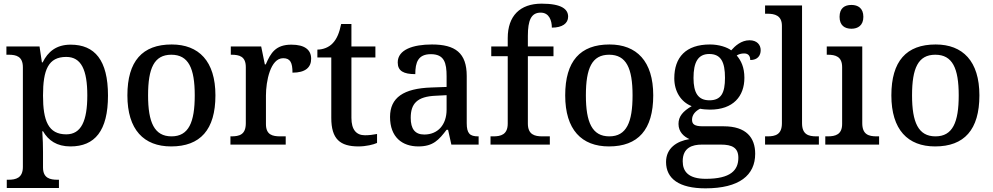

<svg xmlns="http://www.w3.org/2000/svg" viewBox="-20 -790 5424 1049"><path d="M17 237H302V192H294C254 192 215 184 215 125V40C215 13 214 -34 211 -73H215C244 -23 290 10 365 10C498 10 570 -75 570 -268C570 -461 498 -546 366 -546C288 -546 242 -508 213 -449H209L196 -536H15V-491H27C69 -491 105 -482 105 -422V122C105 183 66 192 26 192H17ZM342 -56C244 -56 215 -130 215 -268C215 -409 244 -479 342 -479C424 -479 457 -408 457 -269C457 -130 424 -56 342 -56Z M915 10C1074 10 1157 -81 1157 -269C1157 -456 1066 -547 918 -547C758 -547 676 -456 676 -269C676 -81 766 10 915 10ZM917 -45C823 -45 789 -122 789 -269C789 -417 822 -491 916 -491C1010 -491 1044 -417 1044 -269C1044 -122 1011 -45 917 -45Z M1239 0H1541V-45H1512C1469 -45 1433 -53 1433 -112V-268C1433 -345 1457 -472 1527 -472C1566 -472 1578 -448 1578 -393C1649 -393 1680 -422 1680 -469C1680 -517 1646 -546 1572 -546C1486 -546 1459 -501 1432 -438H1427L1407 -536H1241V-491H1244C1288 -491 1323 -482 1323 -423V-117C1323 -54 1288 -45 1243 -45H1239Z M1939 10C1979 10 2021 0 2040 -9V-58C2019 -54 1998 -51 1974 -51C1927 -51 1900 -81 1900 -146V-476H2031V-536H1900V-659H1844C1834 -610 1820 -577 1798 -554C1777 -531 1744 -519 1714 -519V-476H1790V-146C1790 -30 1838 10 1939 10Z M2266 10C2347 10 2378 -26 2420 -81H2428L2446 0H2595V-45H2592C2547 -45 2530 -61 2530 -117V-375C2530 -501 2467 -547 2340 -547C2237 -547 2153 -519 2153 -449C2153 -402 2185 -385 2249 -385C2249 -449 2264 -494 2334 -494C2408 -494 2420 -446 2420 -373V-315L2337 -312C2185 -307 2111 -257 2111 -151C2111 -41 2177 10 2266 10ZM2298 -55C2247 -55 2224 -86 2224 -146C2224 -223 2258 -263 2362 -267L2420 -270V-191C2420 -108 2372 -55 2298 -55Z M2660 0H2984V-45H2943C2902 -45 2864 -54 2864 -115V-483H3004V-536H2864V-594C2864 -679 2882 -721 2934 -721C2981 -721 2995 -677 2995 -639C3052 -639 3084 -662 3084 -699C3084 -739 3050 -770 2939 -770C2821 -770 2754 -703 2754 -582V-536H2664V-483H2754V-115C2754 -54 2716 -45 2675 -45H2660Z M3307 10C3466 10 3549 -81 3549 -269C3549 -456 3458 -547 3310 -547C3150 -547 3068 -456 3068 -269C3068 -81 3158 10 3307 10ZM3309 -45C3215 -45 3181 -122 3181 -269C3181 -417 3214 -491 3308 -491C3402 -491 3436 -417 3436 -269C3436 -122 3403 -45 3309 -45Z M3834 239C4020 239 4106 167 4106 50C4106 -38 4057 -100 3934 -100H3820C3772 -100 3761 -113 3761 -136C3761 -164 3781 -184 3805 -196C3818 -193 3843 -191 3859 -191C3986 -191 4047 -264 4047 -365C4047 -422 4029 -459 4005 -487C4017 -494 4029 -498 4046 -498C4071 -498 4079 -481 4079 -462C4120 -462 4136 -487 4136 -516C4136 -545 4116 -570 4075 -570C4030 -570 3996 -539 3975 -515C3953 -532 3908 -547 3859 -547C3727 -547 3664 -477 3664 -362C3664 -291 3700 -233 3759 -210C3711 -182 3687 -154 3687 -113C3687 -69 3717 -43 3747 -30C3677 -19 3619 20 3619 95C3619 186 3690 239 3834 239ZM3856 -242C3794 -242 3769 -283 3769 -364C3769 -449 3793 -495 3855 -495C3919 -495 3941 -451 3941 -365C3941 -282 3920 -242 3856 -242ZM3836 187C3741 187 3710 147 3710 91C3710 16 3763 0 3815 0H3918C3980 0 4014 17 4014 72C4014 140 3972 187 3836 187Z M4160 0H4454V-45H4441C4397 -45 4362 -55 4362 -117V-760H4160V-715H4173C4212 -715 4252 -706 4252 -649V-117C4252 -55 4217 -45 4173 -45H4160Z M4632 -633C4667 -633 4697 -651 4697 -698C4697 -746 4667 -763 4632 -763C4595 -763 4567 -746 4567 -698C4567 -651 4595 -633 4632 -633ZM4489 0H4783V-45H4770C4726 -45 4691 -55 4691 -117V-536H4497V-491H4502C4545 -491 4581 -481 4581 -423V-113C4581 -55 4545 -45 4502 -45H4489Z M5089 10C5248 10 5331 -81 5331 -269C5331 -456 5240 -547 5092 -547C4932 -547 4850 -456 4850 -269C4850 -81 4940 10 5089 10ZM5091 -45C4997 -45 4963 -122 4963 -269C4963 -417 4996 -491 5090 -491C5184 -491 5218 -417 5218 -269C5218 -122 5185 -45 5091 -45Z"/></svg>

Font: Noto Serif Georgian Medium
Style: Regular
Weight: 500
Designer: Monotype Design Team, Akaki Razmadze
Foundry: Google LLC
Version: Version 2.003